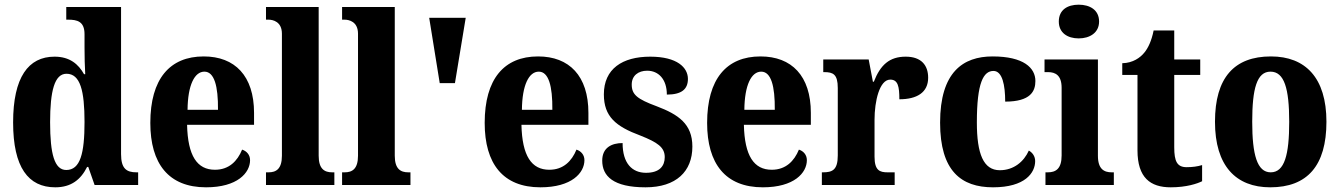

<svg xmlns="http://www.w3.org/2000/svg" viewBox="-20 -790 5723 820"><path d="M216 10C284 10 325 -23 352 -77H357L384 0H570V-54H563C520 -54 497 -70 497 -132V-760H263V-706H271C309 -706 341 -699 341 -644V-586C341 -548 342 -505 344 -473H339C315 -516 278 -548 213 -548C101 -548 36 -460 36 -267C36 -75 101 10 216 10ZM263 -64C213 -64 194 -131 194 -268C194 -402 213 -475 264 -475C323 -475 341 -402 341 -269C341 -135 323 -64 263 -64Z M860 10C994 10 1048 -52 1048 -106C1048 -129 1033 -145 1014 -151C994 -102 958 -65 898 -65C822 -65 782 -124 779 -257H1065V-308C1065 -466 983 -549 850 -549C705 -549 622 -453 622 -265C622 -91 700 10 860 10ZM911 -321H781C782 -427 811 -484 853 -484C895 -484 912 -423 911 -321Z M1116 0H1408V-54H1399C1366 -54 1341 -68 1341 -125V-760H1116V-706H1127C1145 -706 1184 -698 1184 -646V-125C1184 -68 1159 -54 1127 -54H1116Z M1441 0H1733V-54H1724C1691 -54 1666 -68 1666 -125V-760H1441V-706H1452C1470 -706 1509 -698 1509 -646V-125C1509 -68 1484 -54 1452 -54H1441Z M1858 -435H1923L1969 -714H1813Z M2288 10C2422 10 2476 -52 2476 -106C2476 -129 2461 -145 2442 -151C2422 -102 2386 -65 2326 -65C2250 -65 2210 -124 2207 -257H2493V-308C2493 -466 2411 -549 2278 -549C2133 -549 2050 -453 2050 -265C2050 -91 2128 10 2288 10ZM2339 -321H2209C2210 -427 2239 -484 2281 -484C2323 -484 2340 -423 2339 -321Z M2737 10C2868 10 2937 -58 2937 -164C2937 -261 2877 -301 2785 -336C2701 -367 2678 -386 2678 -429C2678 -467 2706 -488 2744 -488C2792 -488 2828 -452 2828 -386C2891 -386 2918 -409 2918 -453C2918 -501 2873 -548 2757 -548C2638 -548 2559 -496 2559 -387C2559 -292 2610 -250 2715 -211C2788 -182 2819 -161 2819 -119C2819 -81 2797 -52 2739 -52C2679 -52 2639 -93 2639 -179C2593 -179 2552 -160 2552 -104C2552 -38 2599 10 2737 10Z M3238 10C3372 10 3426 -52 3426 -106C3426 -129 3411 -145 3392 -151C3372 -102 3336 -65 3276 -65C3200 -65 3160 -124 3157 -257H3443V-308C3443 -466 3361 -549 3228 -549C3083 -549 3000 -453 3000 -265C3000 -91 3078 10 3238 10ZM3289 -321H3159C3160 -427 3189 -484 3231 -484C3273 -484 3290 -423 3289 -321Z M3490 0H3801V-54H3771C3737 -54 3715 -62 3715 -121V-279C3715 -357 3736 -450 3782 -450C3815 -450 3821 -421 3821 -366C3896 -366 3944 -395 3944 -458C3944 -511 3915 -548 3848 -548C3779 -548 3740 -513 3712 -441H3708L3690 -536H3496V-482H3500C3538 -482 3558 -473 3558 -414V-126C3558 -63 3534 -54 3494 -54H3490Z M4221 10C4358 10 4401 -52 4401 -102C4401 -122 4390 -138 4374 -147C4353 -100 4310 -63 4250 -63C4180 -63 4152 -133 4152 -267C4152 -437 4180 -487 4223 -487C4261 -487 4273 -426 4273 -356C4382 -356 4402 -401 4402 -444C4402 -500 4352 -549 4219 -549C4093 -549 3995 -482 3995 -266C3995 -60 4085 10 4221 10Z M4587 -626C4634 -626 4674 -650 4674 -698C4674 -748 4634 -770 4587 -770C4539 -770 4502 -748 4502 -698C4502 -650 4539 -626 4587 -626ZM4445 0H4737V-54H4728C4695 -54 4669 -68 4669 -125V-536H4441V-482H4456C4488 -482 4514 -468 4514 -415V-126C4514 -69 4489 -54 4455 -54H4445Z M4980 10C5048 10 5094 -6 5114 -16V-85C5095 -79 5072 -76 5048 -76C5007 -76 4995 -101 4995 -161V-470H5106V-536H4995V-660H4907C4898 -615 4883 -584 4867 -565C4850 -544 4819 -521 4773 -520V-470H4838V-148C4838 -31 4893 10 4980 10Z M5405 10C5563 10 5645 -82 5645 -270C5645 -458 5555 -549 5408 -549C5251 -549 5169 -458 5169 -270C5169 -82 5258 10 5405 10ZM5407 -54C5349 -54 5328 -129 5328 -270C5328 -412 5348 -484 5406 -484C5465 -484 5486 -412 5486 -270C5486 -129 5466 -54 5407 -54Z"/></svg>

Font: Noto Serif Condensed ExtraBold
Style: Regular
Weight: 800
Width: 3
Designer: Monotype Design Team
Foundry: Monotype Imaging Inc.
Version: Version 2.013